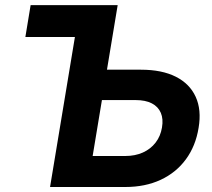

<svg xmlns="http://www.w3.org/2000/svg" viewBox="-20 -748 849 768"><path d="M81.5 -600.1 102.5 -727.5H364.3L342.8 -600.1ZM354.5 -469.2H543.9Q627.4 -469.2 683.1 -441.2Q738.8 -413.1 762.7 -360.8Q786.6 -308.6 774.4 -236.8Q762.7 -164.1 723.6 -110.8Q684.6 -57.6 622.8 -28.8Q561 0 481 0H180.2L300.8 -727.5H450.7L350.6 -124H481Q520.5 -124 551.5 -137.9Q582.5 -151.9 602.3 -177.5Q622.1 -203.1 627.9 -237.8Q633.8 -272 623.3 -296.6Q612.8 -321.3 587.4 -334.5Q562 -347.7 522.5 -347.7H334.5Z"/></svg>

Font: Inter 28pt
Style: Bold Italic
Weight: 700
Italic angle: -9.3988°
Designer: Rasmus Andersson
Foundry: rsms
Version: Version 4.001;git-66647c0bb